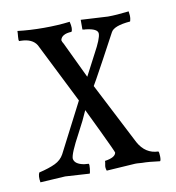

<svg xmlns="http://www.w3.org/2000/svg" viewBox="-55 -466 452 493"><g transform="rotate(-10 171.5 -219.5)"><path d="M259.8 -27.3 185.1 -22.5Q182.1 -30.3 183.6 -37.1Q185.1 -43.9 185.1 -47.9Q212.4 -51.8 214.4 -64.5Q213.9 -67.9 186.3 -125.7Q158.7 -183.6 157.7 -185.1Q147.5 -161.1 130.4 -129.4Q104 -80.6 104.5 -67.9Q106.4 -53.2 130.9 -48.8L142.6 -47.9Q144.5 -45.9 143.3 -35.2Q142.1 -24.4 140.6 -22.5L77.6 -26.4L12.2 -22.5Q9.3 -39.1 13.7 -47.9Q40.5 -54.2 56.2 -61.8Q71.8 -69.3 79.6 -83.5L146 -212.4L66.9 -370.1Q55.7 -388.7 25.4 -389.2H21.5Q19.5 -391.1 20.5 -400.4Q21.5 -409.7 21.5 -415.5Q53.2 -411.6 90.1 -411.6Q127 -411.6 157.7 -415.5Q162.6 -396 157.7 -389.2Q131.8 -388.2 128.4 -372.6Q129.4 -367.7 132.8 -362.8L177.7 -268.6Q191.4 -294.9 206.5 -323.7Q226.1 -359.4 226.1 -372.6Q226.1 -385.7 194.3 -389.2H191.9Q187.5 -389.6 186.5 -390.1V-415.5L256.8 -411.6Q278.8 -411.6 311.5 -415.5Q313.5 -403.3 312.3 -396.2Q311 -389.2 310.5 -389.2Q267.6 -385.7 259.8 -370.1Q258.8 -367.7 224.9 -305.2Q190.9 -242.7 189.9 -242.2L272.5 -81.5Q290.5 -48.8 324.2 -47.9Q326.2 -45.9 326.4 -35.4Q326.7 -24.9 324.2 -22.5Q294.9 -26.4 277.8 -26.4L265.1 -27.3Q262.7 -27.3 259.8 -27.3Z"/></g></svg>

Font: AMoshref-Thulth
Style: Regular
Weight: 400
Designer: Ali Moshref
Foundry: Ali Moshref
Version: Version 0.1